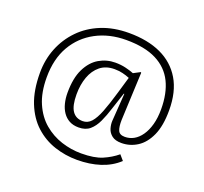

<svg xmlns="http://www.w3.org/2000/svg" viewBox="-125 -704 1083 1021"><g transform="rotate(20 416.5 -193.5)"><path d="M408 171Q341 171 279.5 150.5Q218 130 169.5 86Q121 42 93 -28Q65 -98 65 -197Q65 -272 91 -337Q117 -402 165.5 -452Q214 -502 283 -530Q352 -558 439 -558Q545 -558 620.5 -523Q696 -488 737.5 -418.5Q779 -349 779 -244Q779 -156 754 -101Q729 -46 688 -20Q647 6 599 6Q564 6 545 -9Q526 -24 519.5 -45.5Q513 -67 514 -88L525 -245H522L491 -151Q477 -106 460.5 -70.5Q444 -35 420 -14.5Q396 6 357 6Q326 6 304 -6Q282 -18 267.5 -39Q253 -60 246 -88Q239 -116 239 -147Q239 -231 265 -283.5Q291 -336 333 -360.5Q375 -385 424 -385Q456 -385 483 -378.5Q510 -372 530 -364L568 -384L571 -381L559 -110Q558 -72 566.5 -51.5Q575 -31 605 -31Q632 -31 655.5 -44Q679 -57 697.5 -83.5Q716 -110 726.5 -148Q737 -186 737 -235Q737 -325 706 -388Q675 -451 609 -484.5Q543 -518 438 -518Q342 -518 267 -478Q192 -438 149.5 -364.5Q107 -291 107 -187Q107 -101 133.5 -40.5Q160 20 204.5 57.5Q249 95 304 113Q359 131 417 131Q491 131 535.5 112Q580 93 615 64L640 93Q597 133 538 152Q479 171 408 171ZM366 -33Q394 -33 414 -55Q434 -77 452 -123Q470 -169 491 -241L518 -333Q499 -341 477.5 -346Q456 -351 432 -351Q383 -351 351 -325Q319 -299 303 -255Q287 -211 287 -156Q287 -92 307 -62.5Q327 -33 366 -33Z"/></g></svg>

Font: Literata ExtraLight
Style: Italic
Weight: 250
Italic angle: -2°
Designer: Latin by Veronika Burian and Jose Scaglione. Greek by Irene Vlachou. Cyrillic by Vera Evstafieva
Foundry: TypeTogether
Version: Version 3.002